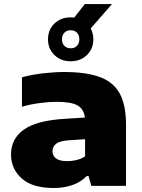

<svg xmlns="http://www.w3.org/2000/svg" viewBox="-20 -910 696 940"><path d="M243.5 10.5Q139 10.5 86.5 -36.2Q34 -83 34 -153Q34 -231.5 97.5 -276Q161 -320.5 300 -328.5L395.5 -334.5Q390.5 -377 359.2 -394.2Q328 -411.5 257 -411.5Q221.5 -411.5 175 -405.5Q128.5 -399.5 87.5 -387.5V-531.5Q136.5 -545 192 -551.2Q247.5 -557.5 293 -557.5Q400 -557.5 467.2 -533.5Q534.5 -509.5 565.8 -452.8Q597 -396 597 -298V0H427L413.5 -48H404.5Q375 -17.5 333 -3.5Q291 10.5 243.5 10.5ZM237 -169.5Q237 -147.5 254.5 -134.2Q272 -121 309 -121Q330.5 -121 353.5 -126.2Q376.5 -131.5 396.5 -144.5V-228.5L319.5 -223.5Q273.5 -220.5 255.2 -206.5Q237 -192.5 237 -169.5ZM326 -610Q278 -610 246.5 -640.5Q215 -671 215 -717.5Q215 -764.5 246.5 -794.8Q278 -825 326 -825Q335 -825 343.5 -824L395 -890H528L424 -770.5Q437 -746.5 437 -717.5Q437 -671 405.5 -640.5Q374 -610 326 -610ZM326 -673.5Q345 -673.5 356.8 -685.5Q368.5 -697.5 368.5 -717.5Q368.5 -738 356.8 -750Q345 -762 326 -762Q307 -762 295.2 -750Q283.5 -738 283.5 -717.5Q283.5 -697.5 295.2 -685.5Q307 -673.5 326 -673.5Z"/></svg>

Font: Encode Sans Expanded Expanded ExtraBold
Style: Regular
Weight: 800
Width: 7
Designer: Multiple Designers
Foundry: Impallari Type
Version: Version 3.000; ttfautohint (v1.8.3) -l 8 -r 50 -G 200 -x 14 